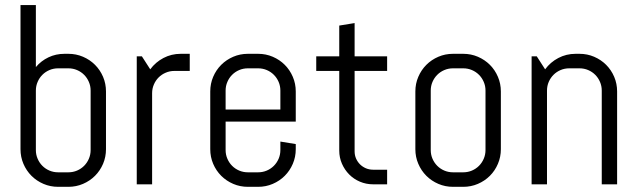

<svg xmlns="http://www.w3.org/2000/svg" viewBox="-20 -720 2491 750"><path d="M394 -137.2Q394 -106.9 382.6 -80.1Q371.1 -53.2 351.1 -33.2Q331.1 -13.2 304.2 -1.7Q277.3 9.8 247.1 9.8H207Q176.8 9.8 149.9 -1.7Q123 -13.2 103 -33.2Q83 -53.2 71.5 -80.1Q60.1 -106.9 60.1 -137.2V-700.2H120.1V-458Q140.6 -482.4 169.4 -496.1Q198.2 -509.8 231.9 -509.8H247.1Q277.3 -509.8 304.2 -498.3Q331.1 -486.8 351.1 -466.8Q371.1 -446.8 382.6 -419.9Q394 -393.1 394 -362.8V-137.2ZM334 -366.2Q334 -384.3 327.1 -400.1Q320.3 -416 308.6 -427.7Q296.9 -439.5 281 -446.3Q265.1 -453.1 247.1 -453.1H207Q189 -453.1 173.1 -446.3Q157.2 -439.5 145.5 -427.7Q133.8 -416 127 -400.1Q120.1 -384.3 120.1 -366.2V-133.8Q120.1 -115.7 127 -99.9Q133.8 -84 145.5 -72.3Q157.2 -60.5 173.1 -53.7Q189 -46.9 207 -46.9H247.1Q265.1 -46.9 281 -53.7Q296.9 -60.5 308.6 -72.3Q320.3 -84 327.1 -99.9Q334 -115.7 334 -133.8Z M661.1 -442.9Q643.1 -442.9 627.2 -436Q611.3 -429.2 599.6 -417.5Q587.9 -405.8 581.1 -389.9Q574.2 -374 574.2 -356V0H514.2V-500H534.2L566.9 -449.2Q587.4 -477.1 618.4 -493.4Q649.4 -509.8 686 -509.8H721.2V-442.9Z M1135.3 -137.2Q1135.3 -106.9 1123.8 -80.1Q1112.3 -53.2 1092.3 -33.2Q1072.3 -13.2 1045.4 -1.7Q1018.6 9.8 988.3 9.8H948.2Q918 9.8 891.1 -1.7Q864.3 -13.2 844.2 -33.2Q824.2 -53.2 812.7 -80.1Q801.3 -106.9 801.3 -137.2V-362.8Q801.3 -393.1 812.7 -419.9Q824.2 -446.8 844.2 -466.8Q864.3 -486.8 891.1 -498.3Q918 -509.8 948.2 -509.8H988.3Q1018.6 -509.8 1045.4 -498.3Q1072.3 -486.8 1092.3 -466.8Q1112.3 -446.8 1123.8 -419.9Q1135.3 -393.1 1135.3 -362.8V-245.1H861.3V-133.8Q861.3 -115.7 868.2 -99.9Q875 -84 886.7 -72.3Q898.4 -60.5 914.3 -53.7Q930.2 -46.9 948.2 -46.9H988.3Q1006.3 -46.9 1022.2 -53.7Q1038.1 -60.5 1049.8 -72.3Q1061.5 -84 1068.4 -99.9Q1075.2 -115.7 1075.2 -133.8V-167L1135.3 -157.2V-137.2ZM1075.2 -366.2Q1075.2 -384.3 1068.4 -400.1Q1061.5 -416 1049.8 -427.7Q1038.1 -439.5 1022.2 -446.3Q1006.3 -453.1 988.3 -453.1H948.2Q930.2 -453.1 914.3 -446.3Q898.4 -439.5 886.7 -427.7Q875 -416 868.2 -400.1Q861.3 -384.3 861.3 -366.2V-292H1075.2Z M1437.5 0Q1410.2 0 1386 -10.3Q1361.8 -20.5 1344 -38.6Q1326.2 -56.6 1315.7 -80.6Q1305.2 -104.5 1305.2 -131.8V-442.9H1215.3V-500H1305.2V-620.1L1365.2 -629.9V-500H1492.2V-442.9H1365.2V-128.9Q1365.2 -113.8 1370.8 -100.8Q1376.5 -87.9 1386.2 -78.1Q1396 -68.4 1409.2 -62.7Q1422.4 -57.1 1437.5 -57.1H1492.2V0Z M1936.5 -137.2Q1936.5 -106.9 1925 -80.1Q1913.6 -53.2 1893.6 -33.2Q1873.5 -13.2 1846.7 -1.7Q1819.8 9.8 1789.6 9.8H1749.5Q1719.2 9.8 1692.4 -1.7Q1665.5 -13.2 1645.5 -33.2Q1625.5 -53.2 1614 -80.1Q1602.5 -106.9 1602.5 -137.2V-362.8Q1602.5 -393.1 1614 -419.9Q1625.5 -446.8 1645.5 -466.8Q1665.5 -486.8 1692.4 -498.3Q1719.2 -509.8 1749.5 -509.8H1789.6Q1819.8 -509.8 1846.7 -498.3Q1873.5 -486.8 1893.6 -466.8Q1913.6 -446.8 1925 -419.9Q1936.5 -393.1 1936.5 -362.8V-137.2ZM1876.5 -366.2Q1876.5 -384.3 1869.6 -400.1Q1862.8 -416 1851.1 -427.7Q1839.4 -439.5 1823.5 -446.3Q1807.6 -453.1 1789.6 -453.1H1749.5Q1731.4 -453.1 1715.6 -446.3Q1699.7 -439.5 1688 -427.7Q1676.3 -416 1669.4 -400.1Q1662.6 -384.3 1662.6 -366.2V-133.8Q1662.6 -115.7 1669.4 -99.9Q1676.3 -84 1688 -72.3Q1699.7 -60.5 1715.6 -53.7Q1731.4 -46.9 1749.5 -46.9H1789.6Q1807.6 -46.9 1823.5 -53.7Q1839.4 -60.5 1851.1 -72.3Q1862.8 -84 1869.6 -99.9Q1876.5 -115.7 1876.5 -133.8Z M2330.6 0V-366.2Q2330.6 -384.3 2323.7 -400.1Q2316.9 -416 2305.2 -427.7Q2293.5 -439.5 2277.6 -446.3Q2261.7 -453.1 2243.7 -453.1H2203.6Q2185.5 -453.1 2169.7 -446.3Q2153.8 -439.5 2142.1 -427.7Q2130.4 -416 2123.5 -400.1Q2116.7 -384.3 2116.7 -366.2V0H2056.6V-500H2076.7L2109.4 -449.2Q2129.9 -477.1 2160.9 -493.4Q2191.9 -509.8 2228.5 -509.8H2243.7Q2273.9 -509.8 2300.8 -498.3Q2327.6 -486.8 2347.7 -466.8Q2367.7 -446.8 2379.2 -419.9Q2390.6 -393.1 2390.6 -362.8V0Z"/></svg>

Font: Abel
Style: Regular
Weight: 400
Designer: Matthew Desmond
Foundry: Matthew Desmond
Version: Version 1.002